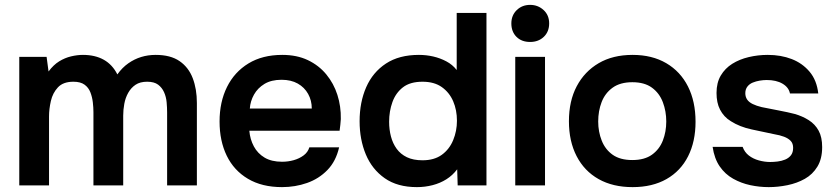

<svg xmlns="http://www.w3.org/2000/svg" viewBox="-20 -760 3421 787"><path d="M59 0V-527H171L179 -467Q199 -494 222.5 -508.5Q246 -523 271.5 -529Q297 -535 320 -535Q370 -535 405.5 -515Q441 -495 461 -455Q481 -483 506 -500.5Q531 -518 559 -526.5Q587 -535 618 -535Q679 -535 716 -509.5Q753 -484 770 -439.5Q787 -395 787 -338V0H665V-299Q665 -319 663 -341Q661 -363 652.5 -382Q644 -401 628 -413Q612 -425 583 -425Q554 -425 535.5 -412.5Q517 -400 505.5 -379.5Q494 -359 489.5 -334.5Q485 -310 485 -286V0H363V-300Q363 -319 360.5 -340.5Q358 -362 350.5 -381.5Q343 -401 326.5 -413Q310 -425 281 -425Q239 -425 217.5 -402Q196 -379 188.5 -346Q181 -313 181 -283V0Z M1136 7Q1054 7 996.5 -27Q939 -61 909.5 -121.5Q880 -182 880 -262Q880 -342 910.5 -403.5Q941 -465 998.5 -500Q1056 -535 1137 -535Q1197 -535 1242 -513.5Q1287 -492 1317.5 -455Q1348 -418 1363 -371Q1378 -324 1377 -272Q1376 -260 1375 -248.5Q1374 -237 1372 -224H1002Q1005 -189 1020.5 -160Q1036 -131 1064.5 -114Q1093 -97 1136 -97Q1161 -97 1184 -103.5Q1207 -110 1224.5 -123Q1242 -136 1248 -156H1370Q1357 -99 1322 -63Q1287 -27 1238.5 -10Q1190 7 1136 7ZM1004 -315H1258Q1258 -348 1243 -375Q1228 -402 1200.5 -417.5Q1173 -433 1134 -433Q1092 -433 1064 -416Q1036 -399 1021 -372Q1006 -345 1004 -315Z M1689 7Q1609 7 1557 -29.5Q1505 -66 1479.5 -127Q1454 -188 1454 -263Q1454 -341 1481 -402.5Q1508 -464 1562 -499.5Q1616 -535 1697 -535Q1727 -535 1755.5 -528.5Q1784 -522 1809.5 -508.5Q1835 -495 1852 -473V-707H1974V0H1856L1854 -66Q1835 -41 1809.5 -25Q1784 -9 1753 -1Q1722 7 1689 7ZM1712 -103Q1760 -103 1791 -125.5Q1822 -148 1837.5 -185.5Q1853 -223 1853 -265Q1853 -309 1837.5 -345Q1822 -381 1791 -403Q1760 -425 1712 -425Q1661 -425 1631.5 -402Q1602 -379 1588.5 -341.5Q1575 -304 1575 -261Q1575 -229 1582.5 -200.5Q1590 -172 1606 -150Q1622 -128 1648 -115.5Q1674 -103 1712 -103Z M2092 0V-527H2214V0ZM2153 -588Q2118 -588 2097 -609Q2076 -630 2076 -664Q2076 -697 2098 -718.5Q2120 -740 2153 -740Q2185 -740 2208 -719Q2231 -698 2231 -664Q2231 -630 2209 -609Q2187 -588 2153 -588Z M2573 7Q2492 7 2433.5 -26Q2375 -59 2343.5 -120Q2312 -181 2312 -263Q2312 -346 2344 -406.5Q2376 -467 2434 -501Q2492 -535 2573 -535Q2653 -535 2711 -501Q2769 -467 2800 -405.5Q2831 -344 2831 -261Q2831 -180 2800.5 -119.5Q2770 -59 2712 -26Q2654 7 2573 7ZM2572 -104Q2622 -104 2652.5 -126Q2683 -148 2697 -184Q2711 -220 2711 -262Q2711 -304 2697 -341Q2683 -378 2652.5 -400.5Q2622 -423 2572 -423Q2522 -423 2491 -400.5Q2460 -378 2446 -341.5Q2432 -305 2432 -262Q2432 -220 2446.5 -183.5Q2461 -147 2491.5 -125.5Q2522 -104 2572 -104Z M3131 7Q3093 7 3055.5 -1Q3018 -9 2985 -27.5Q2952 -46 2930 -78Q2908 -110 2901 -158H3024Q3032 -136 3049.5 -122.5Q3067 -109 3090.5 -102.5Q3114 -96 3137 -96Q3151 -96 3167.5 -98Q3184 -100 3198.5 -106Q3213 -112 3222 -123.5Q3231 -135 3231 -154Q3231 -172 3221 -182.5Q3211 -193 3194 -199.5Q3177 -206 3153 -210Q3110 -219 3061 -229.5Q3012 -240 2976 -263Q2961 -272 2950 -284Q2939 -296 2931.5 -310.5Q2924 -325 2920.5 -342Q2917 -359 2917 -379Q2917 -421 2934.5 -450.5Q2952 -480 2981.5 -498.5Q3011 -517 3049 -526Q3087 -535 3127 -535Q3181 -535 3225 -518Q3269 -501 3298.5 -466Q3328 -431 3334 -377H3218Q3213 -402 3187.5 -417Q3162 -432 3123 -432Q3109 -432 3094 -429.5Q3079 -427 3065.5 -421.5Q3052 -416 3043.5 -405Q3035 -394 3035 -378Q3035 -363 3042.5 -352Q3050 -341 3065.5 -333.5Q3081 -326 3102 -321Q3136 -314 3173 -307Q3210 -300 3237 -293Q3269 -284 3295 -267.5Q3321 -251 3335.5 -224.5Q3350 -198 3350 -157Q3350 -109 3330.5 -77Q3311 -45 3279 -27Q3247 -9 3208 -1Q3169 7 3131 7Z"/></svg>

Font: Onest SemiBold
Style: Regular
Weight: 600
Designer: Dmitri Voloshin, Andrey Kudryavtsev
Foundry: Dmitri Voloshin, Andrey Kudryavtsev
Version: Version 1.000;gftools[0.9.33]